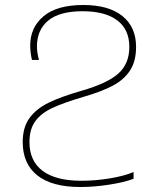

<svg xmlns="http://www.w3.org/2000/svg" viewBox="-20 -744 640 769"><path d="M71 -175Q71 -234 98 -271Q125 -308 173.5 -332Q222 -356 305 -380Q410 -410 454 -449.5Q498 -489 498 -556Q498 -626 449.5 -662.5Q401 -699 311 -699Q218 -699 173 -661.5Q128 -624 128 -558Q128 -534 136 -504H108Q101 -534 101 -562Q101 -634 154.5 -679Q208 -724 314 -724Q415 -724 470 -680Q525 -636 525 -556Q525 -499 501 -462Q477 -425 432 -401Q387 -377 314 -356Q233 -332 188.5 -311Q144 -290 121 -258Q98 -226 98 -175Q98 -99 151 -59.5Q204 -20 306 -20Q362 -20 419.5 -29.5Q477 -39 515 -55V-28Q479 -14 418 -4.5Q357 5 302 5Q188 5 129.5 -41.5Q71 -88 71 -175Z"/></svg>

Font: Noto Sans Mono UI Thin
Style: Regular
Weight: 250
Monospace: yes
Designer: Monotype Design team
Foundry: Monotype Imaging Inc.
Version: Version 1.000